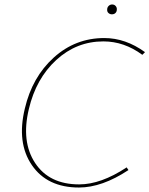

<svg xmlns="http://www.w3.org/2000/svg" viewBox="-20 -833 668 858"><path d="M480 -769Q471 -769 464.5 -775Q458 -781 459 -791Q459 -800 465.5 -806.5Q472 -813 481 -813Q491 -813 497 -806Q503 -799 502 -790Q502 -781 496 -775Q490 -769 480 -769ZM333 5Q191 5 122.5 -95Q54 -195 91 -348Q124 -489 220.5 -576Q317 -663 446 -663Q541 -663 628 -600L616 -588Q535 -648 442 -648Q322 -648 231.5 -565Q141 -482 109 -346Q74 -200 137 -104.5Q200 -9 334 -9Q431 -9 546 -85L554 -73Q436 5 333 5Z"/></svg>

Font: EauTestInfant Thin
Style: Italic
Weight: 250
Italic angle: -12°
Designer: Christian Thalmann (Catharsis Fonts)
Version: Version 0.001;PS 000.001;hotconv 1.0.88;makeotf.lib2.5.64775